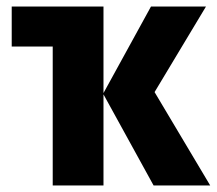

<svg xmlns="http://www.w3.org/2000/svg" viewBox="-20 -570 666 590"><path d="M613 -550 455 -287 626 0H452L298 -280V0H142V-427H16V-550H298V-284L444 -550Z"/></svg>

Font: Noto Sans Display Condensed ExtraBold
Style: Regular
Weight: 800
Width: 3
Designer: Monotype Design Team
Foundry: Monotype Imaging Inc.
Version: Version 2.003